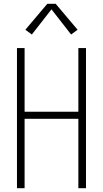

<svg xmlns="http://www.w3.org/2000/svg" viewBox="-20 -987 540 1007"><path d="M69 0V-735H109V-401H391V-735H431V0H391V-364H109V0ZM147 -806 113 -831 228 -967H272L387 -831L353 -806L250 -938Z"/></svg>

Font: Iosevka SS04 Extralight
Style: Regular
Weight: 200
Monospace: yes
Designer: Belleve Invis
Foundry: Belleve Invis
Version: Version 19.0.0; ttfautohint (v1.8.4)